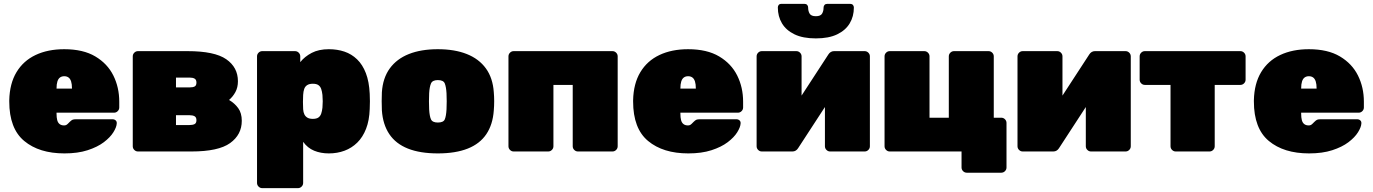

<svg xmlns="http://www.w3.org/2000/svg" viewBox="-20 -785 7113 995"><path d="M314 10Q183 10 105.5 -54.5Q28 -119 28 -259Q28 -261 28 -263Q28 -265 28 -266Q30 -352 65.5 -411Q101 -470 164.5 -500Q228 -530 313 -530Q411 -530 474 -492.5Q537 -455 567.5 -393.5Q598 -332 598 -258V-228Q598 -217 590 -209Q582 -201 571 -201H273Q273 -200 273 -199Q273 -198 273 -196Q273 -176 276.5 -162.5Q280 -149 289 -142Q298 -135 312 -135Q318 -135 322.5 -137Q327 -139 331.5 -143.5Q336 -148 341 -153Q350 -162 356 -164.5Q362 -167 374 -167H563Q573 -167 579.5 -161Q586 -155 585 -145Q584 -126 567.5 -99.5Q551 -73 518 -48Q485 -23 434 -6.5Q383 10 314 10ZM273 -326H353V-327Q353 -349 348.5 -363Q344 -377 335 -383.5Q326 -390 313 -390Q300 -390 291 -383.5Q282 -377 277.5 -363Q273 -349 273 -327Z M695 0Q684 0 676 -8Q668 -16 668 -27V-493Q668 -504 676 -512Q684 -520 695 -520H952Q1092 -520 1152.5 -478Q1213 -436 1213 -364Q1213 -332 1200 -308Q1187 -284 1167 -267Q1196 -250 1214.5 -224.5Q1233 -199 1233 -159Q1233 -87 1172.5 -43.5Q1112 0 972 0ZM892 -137H962Q979 -137 988.5 -142Q998 -147 998 -162Q998 -177 988.5 -182.5Q979 -188 962 -188H892ZM892 -332H962Q980 -332 989 -337Q998 -342 998 -357Q998 -372 988.5 -377.5Q979 -383 962 -383H892Z M1339 190Q1328 190 1320 182Q1312 174 1312 163V-493Q1312 -504 1320 -512Q1328 -520 1339 -520H1509Q1520 -520 1528 -512Q1536 -504 1536 -493V-463Q1559 -492 1595.5 -511Q1632 -530 1684 -530Q1728 -530 1765 -517.5Q1802 -505 1830.5 -477.5Q1859 -450 1876 -406Q1893 -362 1896 -299Q1897 -277 1897 -260Q1897 -243 1896 -220Q1894 -161 1877 -117.5Q1860 -74 1831.5 -46Q1803 -18 1765.5 -4Q1728 10 1684 10Q1642 10 1608 -4Q1574 -18 1551 -50V163Q1551 174 1543 182Q1535 190 1524 190ZM1601 -169Q1620 -169 1630 -176Q1640 -183 1644.5 -196Q1649 -209 1651 -227Q1654 -260 1651 -293Q1649 -311 1644.5 -324Q1640 -337 1630 -344Q1620 -351 1601 -351Q1583 -351 1572 -344Q1561 -337 1556.5 -324Q1552 -311 1551 -293Q1550 -271 1550 -256.5Q1550 -242 1551 -219Q1552 -203 1557.5 -192Q1563 -181 1573.5 -175Q1584 -169 1601 -169Z M2249 10Q2157 10 2094 -15Q2031 -40 1997.5 -90Q1964 -140 1959 -213Q1958 -236 1958 -260.5Q1958 -285 1959 -307Q1964 -381 2000 -430.5Q2036 -480 2099 -505Q2162 -530 2249 -530Q2336 -530 2399 -505Q2462 -480 2498 -430.5Q2534 -381 2539 -307Q2541 -285 2541 -260.5Q2541 -236 2539 -213Q2534 -140 2500.5 -90Q2467 -40 2404 -15Q2341 10 2249 10ZM2249 -150Q2278 -150 2285 -166.5Q2292 -183 2294 -218Q2295 -233 2295 -260Q2295 -287 2294 -302Q2292 -335 2285 -352.5Q2278 -370 2249 -370Q2221 -370 2213.5 -352.5Q2206 -335 2204 -302Q2203 -287 2203 -260Q2203 -233 2204 -218Q2206 -183 2213.5 -166.5Q2221 -150 2249 -150Z M2642 0Q2631 0 2623 -8Q2615 -16 2615 -27V-493Q2615 -504 2623 -512Q2631 -520 2642 -520H3154Q3165 -520 3173 -512Q3181 -504 3181 -493V-27Q3181 -16 3173 -8Q3165 0 3154 0H2975Q2964 0 2956 -8Q2948 -16 2948 -27V-345H2848V-27Q2848 -16 2840 -8Q2832 0 2821 0Z M3547 10Q3416 10 3338.5 -54.5Q3261 -119 3261 -259Q3261 -261 3261 -263Q3261 -265 3261 -266Q3263 -352 3298.5 -411Q3334 -470 3397.5 -500Q3461 -530 3546 -530Q3644 -530 3707 -492.5Q3770 -455 3800.5 -393.5Q3831 -332 3831 -258V-228Q3831 -217 3823 -209Q3815 -201 3804 -201H3506Q3506 -200 3506 -199Q3506 -198 3506 -196Q3506 -176 3509.5 -162.5Q3513 -149 3522 -142Q3531 -135 3545 -135Q3551 -135 3555.5 -137Q3560 -139 3564.5 -143.5Q3569 -148 3574 -153Q3583 -162 3589 -164.5Q3595 -167 3607 -167H3796Q3806 -167 3812.5 -161Q3819 -155 3818 -145Q3817 -126 3800.5 -99.5Q3784 -73 3751 -48Q3718 -23 3667 -6.5Q3616 10 3547 10ZM3506 -326H3586V-327Q3586 -349 3581.5 -363Q3577 -377 3568 -383.5Q3559 -390 3546 -390Q3533 -390 3524 -383.5Q3515 -377 3510.5 -363Q3506 -349 3506 -327Z M3928 0Q3917 0 3909 -8Q3901 -16 3901 -27V-493Q3901 -504 3909 -512Q3917 -520 3928 -520H4107Q4118 -520 4126 -512Q4134 -504 4134 -493V-178L4073 -196L4273 -503Q4278 -511 4285.5 -515.5Q4293 -520 4302 -520H4461Q4472 -520 4480 -512Q4488 -504 4488 -493V-27Q4488 -16 4480 -8Q4472 0 4461 0H4282Q4271 0 4263 -8Q4255 -16 4255 -27V-342L4316 -324L4116 -17Q4111 -9 4103.5 -4.5Q4096 0 4087 0ZM4208 -586Q4141 -586 4097.5 -607Q4054 -628 4032.5 -664Q4011 -700 4011 -746Q4011 -754 4015.5 -759.5Q4020 -765 4030 -765H4149Q4158 -765 4163 -759.5Q4168 -754 4168 -746Q4168 -727 4176 -714Q4184 -701 4208 -701Q4232 -701 4240 -714Q4248 -727 4248 -746Q4248 -754 4253 -759.5Q4258 -765 4267 -765H4386Q4395 -765 4400 -759.5Q4405 -754 4405 -746Q4405 -700 4383.5 -664Q4362 -628 4318.5 -607Q4275 -586 4208 -586Z M4990 110Q4979 110 4971 102Q4963 94 4963 83V0H4591Q4580 0 4572 -8Q4564 -16 4564 -27V-493Q4564 -504 4572 -512Q4580 -520 4591 -520H4770Q4781 -520 4789 -512Q4797 -504 4797 -493V-175H4897V-493Q4897 -504 4905 -512Q4913 -520 4924 -520H5103Q5114 -520 5122 -512Q5130 -504 5130 -493V-175H5169Q5180 -175 5188 -167Q5196 -159 5196 -148V83Q5196 94 5188 102Q5180 110 5169 110Z M5280 0Q5269 0 5261 -8Q5253 -16 5253 -27V-493Q5253 -504 5261 -512Q5269 -520 5280 -520H5459Q5470 -520 5478 -512Q5486 -504 5486 -493V-178L5425 -196L5625 -503Q5630 -511 5637.5 -515.5Q5645 -520 5654 -520H5813Q5824 -520 5832 -512Q5840 -504 5840 -493V-27Q5840 -16 5832 -8Q5824 0 5813 0H5634Q5623 0 5615 -8Q5607 -16 5607 -27V-342L5668 -324L5468 -17Q5463 -9 5455.5 -4.5Q5448 0 5439 0Z M6073 0Q6062 0 6054 -8Q6046 -16 6046 -27V-345H5913Q5902 -345 5894 -353Q5886 -361 5886 -372V-493Q5886 -504 5894 -512Q5902 -520 5913 -520H6408Q6419 -520 6427 -512Q6435 -504 6435 -493V-372Q6435 -361 6427 -353Q6419 -345 6408 -345H6275V-27Q6275 -16 6267 -8Q6259 0 6248 0Z M6764 10Q6633 10 6555.5 -54.5Q6478 -119 6478 -259Q6478 -261 6478 -263Q6478 -265 6478 -266Q6480 -352 6515.5 -411Q6551 -470 6614.5 -500Q6678 -530 6763 -530Q6861 -530 6924 -492.5Q6987 -455 7017.5 -393.5Q7048 -332 7048 -258V-228Q7048 -217 7040 -209Q7032 -201 7021 -201H6723Q6723 -200 6723 -199Q6723 -198 6723 -196Q6723 -176 6726.5 -162.5Q6730 -149 6739 -142Q6748 -135 6762 -135Q6768 -135 6772.5 -137Q6777 -139 6781.5 -143.5Q6786 -148 6791 -153Q6800 -162 6806 -164.5Q6812 -167 6824 -167H7013Q7023 -167 7029.5 -161Q7036 -155 7035 -145Q7034 -126 7017.5 -99.5Q7001 -73 6968 -48Q6935 -23 6884 -6.5Q6833 10 6764 10ZM6723 -326H6803V-327Q6803 -349 6798.5 -363Q6794 -377 6785 -383.5Q6776 -390 6763 -390Q6750 -390 6741 -383.5Q6732 -377 6727.5 -363Q6723 -349 6723 -327Z"/></svg>

Font: Rubik Black
Style: Regular
Weight: 900
Designer: Hubert and Fischer
Foundry: Hubert and Fischer
Version: Version 2.300;gftools[0.9.30]